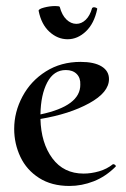

<svg xmlns="http://www.w3.org/2000/svg" viewBox="-20 -604 416 636"><path d="M356 -60Q359 -60 362 -57Q365 -54 363 -52Q330 -19 290.5 -3.5Q251 12 210 12Q151 12 109.5 -14.5Q68 -41 47.5 -84.5Q27 -128 27 -177Q27 -233 54.5 -284.5Q82 -336 132 -367.5Q182 -399 247 -399Q292 -399 316.5 -384Q341 -369 341 -342Q341 -298 275.5 -262Q210 -226 114 -210Q116 -130 153.5 -79.5Q191 -29 257 -29Q282 -29 308 -36.5Q334 -44 354 -60ZM114 -225Q247 -253 246 -324Q247 -346 234 -359Q221 -372 198 -372Q158 -372 136.5 -331Q115 -290 114 -225ZM108 -568Q107 -574 126 -579Q145 -584 163 -584Q177 -584 178 -581Q185 -554 200 -539.5Q215 -525 233 -525Q250 -525 264 -538.5Q278 -552 285 -577Q287 -580 291 -580Q295 -580 299 -578Q303 -576 302 -574Q292 -526 264.5 -500Q237 -474 204 -474Q171 -474 144 -498.5Q117 -523 108 -568Z"/></svg>

Font: Cormorant Upright SemiBold
Style: Regular
Weight: 600
Designer: Christian Thalmann (Catharsis Fonts)
Foundry: Catharsis Fonts
Version: Version 3.302